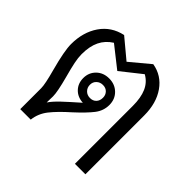

<svg xmlns="http://www.w3.org/2000/svg" viewBox="-148 -740 894 894"><g transform="rotate(45 299.5 -293.0)"><path d="M522 -387V0H453V-381Q453 -435 437.5 -470.5Q422 -506 388 -525L287 -445L183 -527Q148 -505 131 -470Q114 -435 114 -383Q114 -360 120 -331Q126 -302 138 -258Q159 -180 159 -150Q159 -123 158 -109Q174 -132 201 -157.5Q228 -183 278 -227Q242 -229 220 -252Q198 -275 198 -310Q198 -346 222.5 -370Q247 -394 285 -394Q323 -394 348 -369.5Q373 -345 373 -307Q373 -269 349 -238Q325 -207 275 -161Q223 -115 195 -79.5Q167 -44 162 0H93V-138Q93 -164 73 -237Q46 -337 46 -381Q46 -460 84 -515.5Q122 -571 191 -586L287 -506L383 -586Q447 -575 484.5 -521.5Q522 -468 522 -387ZM286 -266Q305 -266 316.5 -278Q328 -290 328 -310Q328 -328 316.5 -340Q305 -352 286 -352Q267 -352 254.5 -340Q242 -328 242 -310Q242 -291 254.5 -278.5Q267 -266 286 -266Z"/></g></svg>

Font: Sarabun Light
Style: Regular
Weight: 300
Designer: Suppakit Chalermlarp | Katatrad Co.,Ltd.
Foundry: Cadson Demak Co.,Ltd.
Version: Version 1.000; ttfautohint (v1.6)